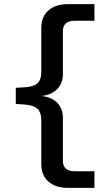

<svg xmlns="http://www.w3.org/2000/svg" viewBox="-20 -725 484 925"><path d="M307 180Q248 180 213.5 150Q179 120 179 65V-143Q179 -184 160 -201.5Q141 -219 92 -222L56 -224V-302L92 -304Q138 -306 158.5 -322Q179 -338 179 -382V-590Q179 -645 213.5 -675Q248 -705 307 -705H435V-625H338Q312 -625 297.5 -612.5Q283 -600 283 -575V-367Q283 -336 269 -313Q255 -290 229.5 -276.5Q204 -263 169 -262V-263Q204 -262 229.5 -249Q255 -236 269 -212.5Q283 -189 283 -158V50Q283 75 297.5 87.5Q312 100 338 100H435V180Z"/></svg>

Font: Nunito Sans 10pt Expanded Medium
Style: Regular
Weight: 500
Width: 7
Designer: Vernon Adams
Foundry: Vernon Adams
Version: Version 3.101;gftools[0.9.27]